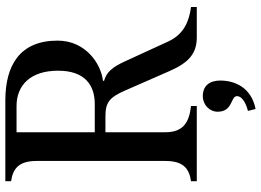

<svg xmlns="http://www.w3.org/2000/svg" viewBox="-146 -594 955 702"><g transform="rotate(-90 331.0 -242.5)"><path d="M20 0H295V-21C233 -28 199 -51 199 -115V-334H256C307 -334 326 -321 352 -261L423 -99C454 -28 488 0 546 0H657V-21C606 -28 558 -46 531 -104L458 -263C436 -311 418 -330 387 -339V-343C449 -350 534 -406 534 -509C534 -646 445 -700 315 -700H20V-679C68 -672 94 -649 94 -585V-115C94 -51 68 -28 20 -21ZM199 -373V-659H295C371 -659 424 -608 424 -507C424 -411 373 -373 302 -373ZM274 76C274 133 331 123 331 147C331 164 309 179 277 187L284 215C365 199 388 136 388 86C388 48 370 22 331 22C299 22 274 47 274 76Z"/></g></svg>

Font: RL Madena
Style: Regular
Weight: 400
Designer: I Kadek Wantara Putra
Foundry: Roughlines ID
Version: Version 1.000;Glyphs 3.1.2 (3151)